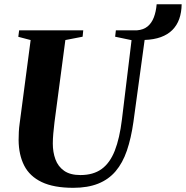

<svg xmlns="http://www.w3.org/2000/svg" viewBox="-20 -888 888 918"><path d="M330.5 10Q237 10 179.5 -17.5Q122 -45 95.8 -96.2Q69.5 -147.5 69 -218.5Q69 -237.5 70 -257.2Q71 -277 74 -298L126.5 -696.5L67.5 -712L71.5 -743H378L375 -712.5L292.5 -696.5L240.5 -303.5Q237 -275.5 234.8 -249.5Q232.5 -223.5 232.5 -201.5Q232.5 -160.5 245 -126.2Q257.5 -92 286.5 -71.5Q315.5 -51 364.5 -51Q426 -51 465.8 -79.8Q505.5 -108.5 528.8 -167.5Q552 -226.5 563 -317L609 -696L530.5 -712.5L534 -743H635Q666 -745.5 685.5 -761.5Q705 -777.5 715.5 -804.8Q726 -832 729 -867.5H848.5Q848 -828.5 837 -797.5Q826 -766.5 804 -744.5Q782 -722.5 748.8 -710.5Q715.5 -698.5 671.5 -697L618 -305.5Q607 -227.5 586.8 -168.2Q566.5 -109 533 -69.5Q499.5 -30 449.5 -10Q399.5 10 330.5 10Z"/></svg>

Font: Merriweather 96pt ExtraBold
Style: Italic
Weight: 800
Italic angle: -7.8°
Version: Version 2.101